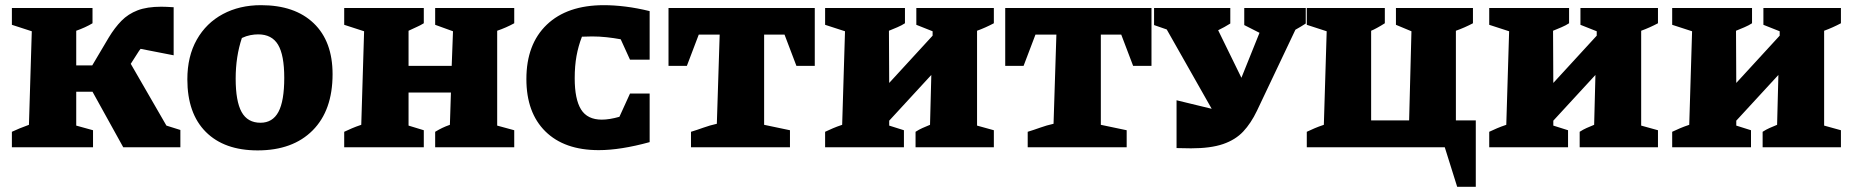

<svg xmlns="http://www.w3.org/2000/svg" viewBox="-20 -570 7173 743"><path d="M26 0V-60Q44 -68 55.5 -73Q67 -78 92 -87L103 -449L26 -474V-539H338V-480Q325 -472 308.5 -464.5Q292 -457 275 -451V-317H337L401 -425Q424 -463 450 -489.5Q476 -516 512.5 -530Q549 -544 604 -544Q621 -544 652 -542V-356L524 -381Q521 -377 518 -373L486 -323L624 -84L678 -67V0H457L338 -215H275V-84L340 -66V0Z M977 12Q848 12 776.5 -59.5Q705 -131 705 -263Q705 -352 741.5 -416.5Q778 -481 842.5 -515.5Q907 -550 990 -550Q1121 -550 1194 -480Q1267 -410 1267 -283Q1267 -143 1190 -65.5Q1113 12 977 12ZM988 -95Q1035 -95 1057.5 -137Q1080 -179 1080 -269Q1080 -357 1056 -397Q1032 -437 979 -437Q965 -437 949 -434Q933 -431 916 -423Q892 -351 892 -266Q892 -178 915 -136.5Q938 -95 988 -95Z M1312 0V-60Q1327 -67 1342 -73.5Q1357 -80 1378 -87L1389 -449L1312 -474V-539H1620V-480Q1605 -471 1595.5 -467Q1586 -463 1561 -451V-315H1728L1733 -449L1664 -474V-539H1970V-480Q1939 -463 1904 -451V-84L1970 -66V0H1664V-60Q1679 -69 1691.5 -75Q1704 -81 1721 -87L1725 -212H1561V-84L1620 -66V0Z M2297 11Q2164 11 2090.5 -61.5Q2017 -134 2017 -264Q2017 -399 2096 -474.5Q2175 -550 2317 -550Q2356 -550 2400.5 -544.5Q2445 -539 2494 -527V-339H2418L2382 -418Q2355 -423 2327 -426Q2299 -429 2271 -429Q2252 -429 2232 -428Q2218 -392 2211 -353.5Q2204 -315 2204 -267Q2204 -186 2228.5 -146.5Q2253 -107 2309 -107Q2338 -107 2377 -118L2418 -208H2494V-20Q2381 11 2297 11Z M3133 -539V-315H3062L3016 -436H2937V-87L3037 -66V0H2654V-60Q2677 -67 2702 -76Q2727 -85 2754 -91L2765 -436H2684L2638 -315H2567V-539Z M3173 0V-60Q3188 -67 3203 -73.5Q3218 -80 3239 -87L3250 -449L3173 -474V-539H3482V-480Q3470 -472 3452.5 -464.5Q3435 -457 3420 -451L3421 -249L3589 -432V-449L3526 -474V-539H3826V-480Q3794 -463 3761 -451V-84L3826 -66V0H3523V-60Q3537 -69 3549.5 -74.5Q3562 -80 3579 -87L3584 -280L3421 -103V-84L3478 -66V0Z M4436 -539V-315H4365L4319 -436H4240V-87L4340 -66V0H3957V-60Q3980 -67 4005 -76Q4030 -85 4057 -91L4068 -436H3987L3941 -315H3870V-539Z M4533 3V-182L4669 -149L4495 -456L4446 -473V-539H4741V-479Q4719 -465 4694 -453L4784 -269L4854 -443L4795 -473V-539H5033V-479Q5013 -466 4993 -455L4844 -141Q4821 -93 4791 -61Q4761 -29 4713 -12.5Q4665 4 4589 4Q4575 4 4561 3.5Q4547 3 4533 3Z M5614 -104H5691V153H5619L5571 0H5037V-60Q5052 -67 5067 -73.5Q5082 -80 5103 -87L5114 -449L5037 -474V-539H5339V-480Q5325 -471 5309.5 -462.5Q5294 -454 5286 -451V-104H5433L5442 -449L5382 -474V-539H5680V-480Q5665 -472 5648 -464.5Q5631 -457 5614 -451Z M5743 0V-60Q5758 -67 5773 -73.5Q5788 -80 5809 -87L5820 -449L5743 -474V-539H6052V-480Q6040 -472 6022.5 -464.5Q6005 -457 5990 -451L5991 -249L6159 -432V-449L6096 -474V-539H6396V-480Q6364 -463 6331 -451V-84L6396 -66V0H6093V-60Q6107 -69 6119.5 -74.5Q6132 -80 6149 -87L6154 -280L5991 -103V-84L6048 -66V0Z M6451 0V-60Q6466 -67 6481 -73.5Q6496 -80 6517 -87L6528 -449L6451 -474V-539H6760V-480Q6748 -472 6730.5 -464.5Q6713 -457 6698 -451L6699 -249L6867 -432V-449L6804 -474V-539H7104V-480Q7072 -463 7039 -451V-84L7104 -66V0H6801V-60Q6815 -69 6827.5 -74.5Q6840 -80 6857 -87L6862 -280L6699 -103V-84L6756 -66V0Z"/></svg>

Font: Piazzolla SC ExtraBold
Style: Regular
Weight: 800
Designer: Juan Pablo del Peral
Foundry: Huerta Tipografica
Version: Version 1.330